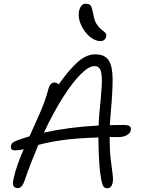

<svg xmlns="http://www.w3.org/2000/svg" viewBox="-20 -999 753 1028"><path d="M60 -194Q34 -194 39 -218Q40 -228 47.5 -234.5Q55 -241 73 -248Q104 -259 138 -269Q166 -331 194 -394.5Q222 -458 239 -522Q243 -538 251 -547.5Q259 -557 271 -557Q284 -557 294 -547Q354 -631 399 -669.5Q444 -708 489 -708Q542 -708 562.5 -675Q583 -642 583 -573.5Q583 -505 573 -397Q570 -362 568 -329Q603 -330 640 -330Q667 -330 675 -322.5Q683 -315 680 -300Q677 -286 659.5 -275.5Q642 -265 611 -265Q588 -265 567 -265Q567 -195 572.5 -148Q578 -101 582.5 -70Q587 -39 583 -19Q576 9 554 9Q535 9 528.5 -11Q522 -31 516 -77Q512 -111 509.5 -160.5Q507 -210 507 -263Q380 -259 305.5 -247.5Q231 -236 185 -223Q166 -177 146.5 -127.5Q127 -78 109 -25Q97 8 75 8Q60 8 53 -2Q46 -12 52 -39Q60 -78 74.5 -118.5Q89 -159 107 -200Q95 -197 83.5 -195.5Q72 -194 60 -194ZM485 -645Q456 -645 412.5 -602Q369 -559 318 -479Q267 -399 215 -289Q283 -304 356.5 -313.5Q430 -323 508 -327Q509 -361 512 -392Q521 -480 524.5 -536Q528 -592 520 -618.5Q512 -645 485 -645ZM517 -779Q495 -779 472.5 -794Q450 -809 432.5 -833.5Q415 -858 406.5 -886Q398 -914 403 -939Q407 -957 415.5 -968Q424 -979 440 -979Q459 -979 466 -968.5Q473 -958 480 -921Q485 -889 497 -870.5Q509 -852 522 -842Q535 -832 543 -824Q551 -816 549 -804Q543 -779 517 -779Z"/></svg>

Font: Shantell Sans Normal
Style: Italic
Weight: 300
Italic angle: -11.31°
Designer: Stephen Nixon, Anya Danilova, Shantell Martin
Foundry: Arrow Type
Version: Version 1.008;[a672d596b]